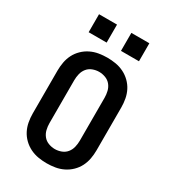

<svg xmlns="http://www.w3.org/2000/svg" viewBox="-226 -1062 1053 1183"><g transform="rotate(30 300.0 -470.5)"><path d="M300 8Q270 8 240 3Q210 -2 182.5 -15.5Q155 -29 133 -50.5Q111 -72 97.5 -98.5Q84 -125 78.5 -155Q73 -185 73 -215V-520Q73 -550 78.5 -580Q84 -610 97.5 -636.5Q111 -663 133 -684.5Q155 -706 182.5 -719.5Q210 -733 240 -738Q270 -743 300 -743Q330 -743 360 -738Q390 -733 417.5 -719.5Q445 -706 467 -684.5Q489 -663 502.5 -636.5Q516 -610 521.5 -580Q527 -550 527 -520V-215Q527 -185 521.5 -155Q516 -125 502.5 -98.5Q489 -72 467 -50.5Q445 -29 417.5 -15.5Q390 -2 360 3Q330 8 300 8ZM300 -93Q323 -93 345.5 -101.5Q368 -110 382.5 -128Q397 -146 402.5 -169Q408 -192 408 -215V-520Q408 -543 402.5 -566Q397 -589 382.5 -607Q368 -625 345.5 -633.5Q323 -642 300 -642Q277 -642 254.5 -633.5Q232 -625 217.5 -607Q203 -589 197.5 -566Q192 -543 192 -520V-215Q192 -192 197.5 -169Q203 -146 217.5 -128Q232 -110 254.5 -101.5Q277 -93 300 -93ZM479 -821H351V-949H479ZM121 -821V-949H249V-821Z"/></g></svg>

Font: Iosevka SS04 Extended
Style: Bold
Weight: 700
Width: 7
Monospace: yes
Designer: Belleve Invis
Foundry: Belleve Invis
Version: Version 19.0.0; ttfautohint (v1.8.4)